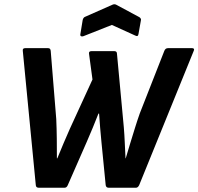

<svg xmlns="http://www.w3.org/2000/svg" viewBox="-20 -881 931 901"><path d="M162 0Q149 0 148 -12L87 -642Q85 -655 98 -655H206Q217 -655 218 -642L244 -322Q246 -276 246.5 -230Q247 -184 247 -138H249Q263 -173 278 -208Q293 -243 308 -277L414 -508L398 -627Q395 -641 409 -641H517Q529 -641 529 -628L561 -284Q564 -248 565.5 -211.5Q567 -175 569 -138H570Q579 -169 590.5 -206.5Q602 -244 613.5 -281Q625 -318 636 -349L751 -642Q756 -655 768 -655H882Q888 -655 890 -651.5Q892 -648 889 -642L633 -12Q627 0 618 0H490Q478 0 476 -12L456 -215Q453 -248 450 -281Q447 -314 445 -348H442Q429 -315 415.5 -282Q402 -249 387 -215L298 -12Q293 0 283 0ZM371 -711Q365 -709 360.5 -711Q356 -713 357 -720L368 -787Q371 -799 379 -802L508 -859Q517 -863 525 -859L633 -801Q637 -799 640 -794.5Q643 -790 641 -784L630 -722Q628 -707 615 -714L505 -764Z"/></svg>

Font: Sofia Sans Semi Condensed ExtraBold
Style: Italic
Weight: 800
Italic angle: -9°
Version: Version 4.100